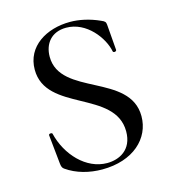

<svg xmlns="http://www.w3.org/2000/svg" viewBox="-81 -547 555 626"><g transform="rotate(-15 196.0 -234.0)"><path d="M118 -387C118 -431 144 -465 194 -465C263 -465 312 -398 321 -351C322 -346 333 -347 333 -353L326 -440C325 -449 323 -452 311 -457C276 -473 241 -480 211 -480C132 -480 60 -438 60 -359C60 -216 296 -228 296 -88C296 -25 250 -4 210 -4C139 -4 80 -68 62 -143C60 -147 49 -146 50 -140L60 -43C61 -33 63 -27 69 -23C103 1 146 12 189 12C294 12 357 -48 357 -123C357 -268 118 -254 118 -387Z"/></g></svg>

Font: Cormorant SC
Style: Regular
Weight: 400
Designer: Christian Thalmann (Catharsis Fonts)
Version: Version 1.000;PS 001.000;hotconv 1.0.70;makeotf.lib2.5.58329